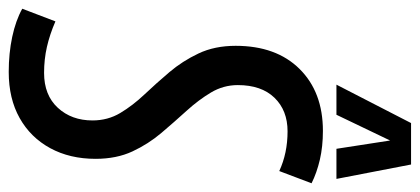

<svg xmlns="http://www.w3.org/2000/svg" viewBox="-304 -671 962 440"><g transform="rotate(90 177.0 -451.0)"><path d="M377 -684 349 -610Q308 -629 258 -629Q210 -629 181 -599Q152 -569 152 -515Q152 -482 169 -453.5Q186 -425 211 -397.5Q236 -370 261.5 -340Q287 -310 304 -273.5Q321 -237 321 -189Q321 -130 296.5 -85Q272 -40 227.5 -15Q183 10 122 10Q79 10 41.5 2Q4 -6 -23 -21L6 -97Q36 -84 64.5 -77.5Q93 -71 124 -71Q175 -71 204 -102.5Q233 -134 233 -182Q233 -217 216 -245.5Q199 -274 173.5 -301Q148 -328 122.5 -358Q97 -388 79.5 -425Q62 -462 62 -510Q62 -603 115 -656.5Q168 -710 257 -710Q293 -710 323 -703Q353 -696 377 -684ZM151 -741 239 -912H334L367 -741H298L279 -864L220 -741Z"/></g></svg>

Font: Georama Condensed Medium
Style: Italic
Weight: 500
Width: 3
Italic angle: -9°
Designer: Jean-Baptiste Levee
Foundry: Production Type
Version: Version 1.000